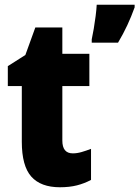

<svg xmlns="http://www.w3.org/2000/svg" viewBox="-20 -780 588 810"><path d="M287 -133Q305 -133 324 -138.5Q343 -144 364 -152V-21Q336 -6 304.5 2Q273 10 233 10Q152 10 112 -35Q72 -80 72 -182V-417H13V-501L87 -548L129 -664H243V-553H357V-417H243V-187Q243 -133 287 -133ZM548 -749Q534 -710 517 -673.5Q500 -637 478 -600H367V-614Q371 -632 375.5 -658.5Q380 -685 383.5 -712.5Q387 -740 388 -760H548Z"/></svg>

Font: Noto Sans Gujarati Condensed Black
Style: Regular
Weight: 900
Width: 3
Designer: Jelle Bosma - Monotype Design Team, Universal Thirst
Foundry: Monotype Imaging Inc.
Version: Version 2.106; ttfautohint (v1.8.4.7-5d5b)